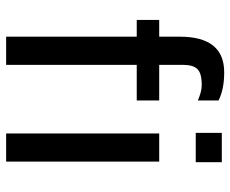

<svg xmlns="http://www.w3.org/2000/svg" viewBox="-84 -684 768 641"><g transform="rotate(90 300.5 -364.0)"><path d="M222 -728Q279 -728 316 -709V-640Q286 -653 265 -653Q225 -653 211 -638.5Q197 -624 197 -590V-511H316V-436H197V0H103V-436H47V-511H103V-580Q103 -728 222 -728ZM522 -720V-633H424V-720ZM520 -511V0H426V-511Z"/></g></svg>

Font: Chivo
Style: Regular
Weight: 400
Designer: Hector Gatti
Foundry: Omnibus-Type
Version: Version 1.007;PS 001.007;hotconv 1.0.88;makeotf.lib2.5.64775